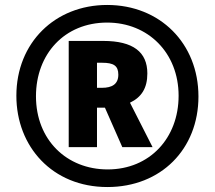

<svg xmlns="http://www.w3.org/2000/svg" viewBox="-20 -744 865 774"><path d="M413 10C629 10 780 -143 780 -355C780 -569 625 -724 412 -724C202 -724 46 -572 46 -358C46 -153 191 10 413 10ZM414 -61C249 -61 125 -180 125 -356C125 -526 240 -653 412 -653C577 -653 700 -531 700 -358C700 -188 584 -61 414 -61ZM257 -151H371V-310H403L473 -151H595L504 -330C550 -352 574 -388 574 -448C574 -534 517 -579 396 -579H257ZM391 -390H371V-491H392C438 -491 457 -479 457 -443C457 -405 432 -390 391 -390Z"/></svg>

Font: Noto Sans Thai Looped Condensed ExtraBold
Style: Regular
Weight: 800
Width: 3
Designer: Sasikarn Vongin, Ben Mitchell
Foundry: The Fontpad Ltd
Version: Version 1.001